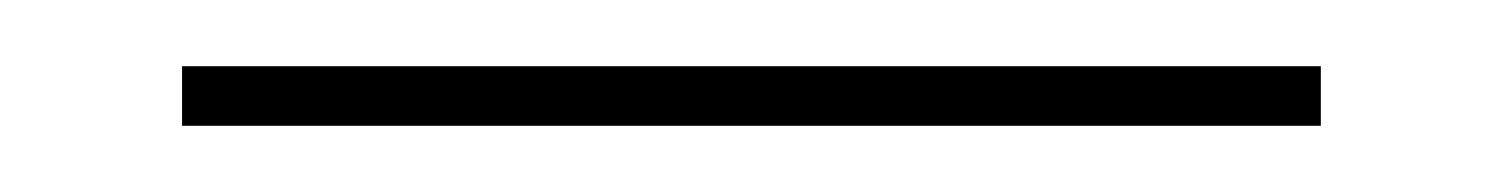

<svg xmlns="http://www.w3.org/2000/svg" viewBox="-20 52 454 58"><path d="M35 72H379V90H35Z"/></svg>

Font: Grenze Gotisch Thin
Style: Regular
Weight: 100
Designer: Renata Polastri
Foundry: Omnibus-Type
Version: Version 1.001